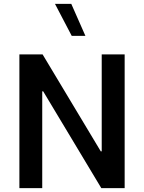

<svg xmlns="http://www.w3.org/2000/svg" viewBox="-20 -981 749 1001"><path d="M425.3 -793.9H354L266.6 -960.9H351.6ZM510.3 -697.3H629.9V0H508.3L205.1 -504.9H200.2V0H81.1V-697.3H202.1L505.4 -191.9H510.3Z"/></svg>

Font: Estedad-FD SemiBold
Style: Regular
Weight: 600
Designer: Amin Abedi
Version: Version 7.3